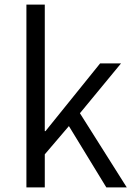

<svg xmlns="http://www.w3.org/2000/svg" viewBox="-20 -816 583 836"><path d="M95 0H175V-144L280 -267L443 0H532L328 -323L507 -540H416L178 -245H175V-796H95Z"/></svg>

Font: Source Han Sans JP Normal
Style: Regular
Weight: 350
Designer: Ryoko NISHIZUKA 西塚涼子 (kana, bopomofo & ideographs); Paul D. Hunt (Latin, Greek & Cyrillic); Sandoll Communications 산돌커뮤니
Foundry: Adobe
Version: Version 2.002;hotconv 1.0.116;makeotfexe 2.5.65601